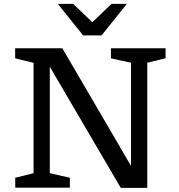

<svg xmlns="http://www.w3.org/2000/svg" viewBox="-20 -948 902 970"><path d="M149.5 -73V-630.5L56.5 -653.5V-704H295L676 -51.5L642 -33V-631L540.5 -653.5V-704H816.5V-653.5L724 -631V1H590L212 -644.5L231.5 -646V-73L333 -50V0H57V-50ZM460 -823H433L543.5 -928.5H621L493 -769H400L272 -928.5H349.5Z"/></svg>

Font: Newsreader 7pt
Style: Regular
Weight: 400
Designer: Hugues Gentile
Foundry: Production Type
Version: Version 1.003